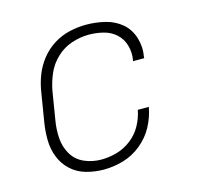

<svg xmlns="http://www.w3.org/2000/svg" viewBox="-85 -628 747 725"><g transform="rotate(-15 288.0 -265.0)"><path d="M236 8Q273 8 311.5 -3Q350 -14 382.5 -40.5Q415 -67 434 -102.5Q453 -138 460 -177H417Q411 -146 395.5 -117.5Q380 -89 353.5 -68.5Q327 -48 296.5 -39.5Q266 -31 236 -31Q201 -31 170 -44.5Q139 -58 122 -86.5Q105 -115 102.5 -149.5Q100 -184 106 -219L124 -329Q130 -362 144 -394.5Q158 -427 184.5 -452Q211 -477 244.5 -488Q278 -499 311 -499Q340 -499 368 -492Q396 -485 416.5 -466.5Q437 -448 445 -420Q453 -392 448 -363Q448 -361 447 -359H491V-364Q498 -401 487 -437.5Q476 -474 449 -497Q422 -520 385.5 -529Q349 -538 311 -538Q279 -538 246 -530.5Q213 -523 183.5 -504.5Q154 -486 132.5 -458.5Q111 -431 99 -399.5Q87 -368 82 -335L64 -225Q58 -190 58.5 -154.5Q59 -119 71.5 -87.5Q84 -56 108.5 -33.5Q133 -11 166.5 -1.5Q200 8 236 8Z"/></g></svg>

Font: Iosevka Sparkle XLtObl
Style: Regular
Weight: 200
Italic angle: -9°
Designer: Belleve Invis
Foundry: Belleve Invis
Version: Version 4.5.0; ttfautohint (v1.8.3)